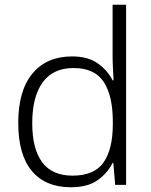

<svg xmlns="http://www.w3.org/2000/svg" viewBox="-20 -780 639 810"><path d="M279 10Q172 10 114.5 -58.5Q57 -127 57 -261Q57 -398 117 -470Q177 -542 284 -542Q351 -542 392.5 -512.5Q434 -483 455 -441H459Q458 -464 456.5 -492.5Q455 -521 455 -545V-760H512V0H466L458 -93H455Q434 -50 392 -20Q350 10 279 10ZM286 -39Q378 -39 417 -95Q456 -151 456 -257V-266Q456 -376 417.5 -434.5Q379 -493 290 -493Q204 -493 160 -432.5Q116 -372 116 -260Q116 -152 158 -95.5Q200 -39 286 -39Z"/></svg>

Font: Noto Sans Sinhala Light
Style: Regular
Weight: 300
Designer: Jelle Bosma - Monotype Design Team
Foundry: Monotype Imaging Inc.
Version: Version 2.006; ttfautohint (v1.8.4.7-5d5b)